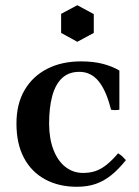

<svg xmlns="http://www.w3.org/2000/svg" viewBox="-20 -700 534 735"><path d="M274 15Q205 15 152.5 -13.5Q100 -42 71.5 -96Q43 -150 43 -227Q43 -302 74 -355Q105 -408 160.5 -436.5Q216 -465 290 -465Q338 -465 374 -455.5Q410 -446 437 -430V-280Q421 -277 405 -280Q387 -353 357.5 -389Q328 -425 284 -425Q243 -425 217.5 -401Q192 -377 180 -332.5Q168 -288 168 -227Q168 -170 184.5 -127Q201 -84 230.5 -61Q260 -38 298 -38Q324 -38 345 -45Q366 -52 387 -68.5Q408 -85 432 -113Q441 -108 448 -101.5Q455 -95 462 -87Q434 -52 406 -29.5Q378 -7 346.5 4Q315 15 274 15ZM276 -680 339 -646V-574L276 -540L214 -574V-647Z"/></svg>

Font: Poltawski Nowy SemiBold
Style: Regular
Weight: 600
Version: Version 1.001;gftools[0.9.25]